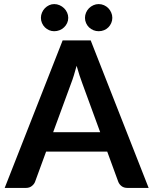

<svg xmlns="http://www.w3.org/2000/svg" viewBox="-20 -921 750 941"><path d="M708.5 0H604.5Q587 0 575.8 -8.8Q564.5 -17.5 559.5 -30.5L505.5 -178H206L152 -30.5Q148 -19 136.2 -9.5Q124.5 0 107.5 0H3L287 -723H424.5ZM240.5 -273H471L383 -513.5Q377 -529.5 369.8 -551.2Q362.5 -573 355.5 -598.5Q348.5 -573 341.8 -551Q335 -529 328.5 -512.5ZM314.5 -833.5Q314.5 -820 309 -808Q303.5 -796 294 -787Q284.5 -778 272 -773Q259.5 -768 245.5 -768Q232.5 -768 220.8 -773Q209 -778 200 -787Q191 -796 185.8 -808Q180.5 -820 180.5 -833.5Q180.5 -847 185.8 -859.2Q191 -871.5 200 -880.8Q209 -890 220.8 -895.5Q232.5 -901 245.5 -901Q259.5 -901 272 -895.5Q284.5 -890 294 -880.8Q303.5 -871.5 309 -859.2Q314.5 -847 314.5 -833.5ZM530.5 -833.5Q530.5 -820 525.2 -808Q520 -796 511 -787Q502 -778 489.8 -773Q477.5 -768 463.5 -768Q450 -768 437.8 -773Q425.5 -778 416.2 -787Q407 -796 401.8 -808Q396.5 -820 396.5 -833.5Q396.5 -847 401.8 -859.2Q407 -871.5 416.2 -880.8Q425.5 -890 437.8 -895.5Q450 -901 463.5 -901Q477.5 -901 489.8 -895.5Q502 -890 511 -880.8Q520 -871.5 525.2 -859.2Q530.5 -847 530.5 -833.5Z"/></svg>

Font: Lato TR
Style: Bold
Weight: 700
Designer: Lukasz Dziedzic
Foundry: tyPoland Lukasz Dziedzic
Version: Version 1.104 2013